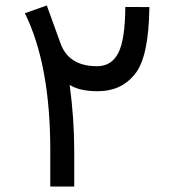

<svg xmlns="http://www.w3.org/2000/svg" viewBox="-20 -687 624 701"><path d="M234.4 -377C258.3 -361.8 292.5 -354 336.4 -354H337.9C394.5 -354 439.5 -375 473.1 -417C506.8 -459 523.9 -540.5 525.4 -661.1L437.5 -661.6C437 -582.5 428.7 -526.9 412.1 -494.1C395.5 -461.4 369.6 -445.3 334.5 -445.3C265.1 -445.3 220.7 -473.1 200.7 -529.3L150.9 -667L70.8 -638.7C132.8 -513.2 163.6 -346.2 163.6 -137.7V-5.9H251V-136.2C251 -212.9 245.6 -293.5 234.4 -377Z"/></svg>

Font: Nahid
Style: Regular
Weight: 400
Foundry: DejaVu fonts team - Redesigned by Saber Rastikerdar
Version: Version 0.3.0